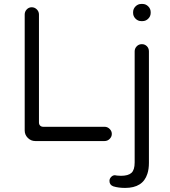

<svg xmlns="http://www.w3.org/2000/svg" viewBox="-20 -714 851 960"><path d="M686.5 -608.4H692.4Q709 -608.4 721.2 -620.6Q733.4 -632.8 733.4 -649.4V-653.3Q733.4 -669.9 721.2 -682.1Q709 -694.3 692.4 -694.3H686.5Q669.9 -694.3 657.7 -682.1Q645.5 -669.9 645.5 -653.3V-649.4Q645.5 -632.8 657.7 -620.6Q669.9 -608.4 686.5 -608.4ZM502.9 -8.8Q517.6 -8.8 528.3 -19.5Q539.1 -30.3 539.1 -44.4Q539.1 -58.6 528.3 -69.3Q517.6 -80.1 502.9 -80.1H196.3Q186.5 -80.1 180.7 -85.9Q174.8 -91.8 174.8 -101.6V-641.6Q174.8 -656.2 164.1 -667Q153.3 -677.7 138.7 -677.7Q124 -677.7 113.8 -667Q103.5 -656.2 103.5 -641.6V-61.5Q103.5 -40 119.1 -24.4Q134.8 -8.8 156.2 -8.8ZM605.5 225.6Q694.3 225.6 716.8 155.3Q724.6 131.8 724.6 100.6V-457Q724.6 -472.7 714.4 -482.9Q704.1 -493.2 689.5 -493.2Q673.8 -493.2 663.6 -482.4Q653.3 -471.7 653.3 -457V98.6Q653.3 135.7 637.2 150.4Q621.1 165 585 165Q576.2 165 569.3 164.1H566.4L554.7 162.1Q543.9 162.1 535.6 170.9Q527.3 179.7 527.3 190.4Q527.3 210.9 546.9 217.8Q572.3 225.6 605.5 225.6Z"/></svg>

Font: FakePearl
Style: ExtraLight
Weight: 300
Version: Version 1.2